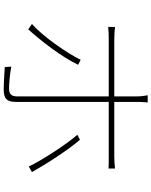

<svg xmlns="http://www.w3.org/2000/svg" viewBox="90 -897 820 1040"><g transform="rotate(90 500.0 -377.0)"><path d="M535 -767Q534 -760 533.5 -750.5Q533 -741 532.5 -731Q532 -721 532 -712Q532 -689 532 -656.5Q532 -624 532 -593.5Q532 -563 532 -543Q532 -523 532 -483Q532 -443 532 -392.5Q532 -342 532 -289Q532 -236 532 -187.5Q532 -139 532 -103Q532 -67 532 -52Q532 -17 517.5 -2Q503 13 465 13Q450 13 427 12Q404 11 381.5 9.5Q359 8 343 7L341 -28Q375 -22 407.5 -19Q440 -16 461 -16Q482 -16 492 -26.5Q502 -37 502 -57Q502 -75 502 -114Q502 -153 502 -203.5Q502 -254 502 -308.5Q502 -363 502 -412Q502 -461 502 -496Q502 -531 502 -543Q502 -560 502 -591.5Q502 -623 502 -656.5Q502 -690 502 -712Q502 -725 500 -741.5Q498 -758 496 -767ZM126 -590Q146 -588 160.5 -587Q175 -586 199 -586Q211 -586 248.5 -586Q286 -586 340 -586Q394 -586 455.5 -586Q517 -586 578.5 -586Q640 -586 693 -586Q746 -586 782 -586Q818 -586 828 -586Q842 -586 859 -587Q876 -588 893 -590V-555Q877 -556 861 -556Q845 -556 829 -556Q819 -556 783 -556Q747 -556 694 -556Q641 -556 579.5 -556Q518 -556 456.5 -556Q395 -556 341 -556Q287 -556 249.5 -556Q212 -556 200 -556Q177 -556 161 -555.5Q145 -555 126 -553ZM331 -390Q316 -359 293 -322Q270 -285 242.5 -247.5Q215 -210 188 -177Q161 -144 139 -120L110 -140Q135 -162 163 -195Q191 -228 218 -265.5Q245 -303 267.5 -339Q290 -375 304 -404ZM737 -400Q758 -376 782 -343Q806 -310 830.5 -273Q855 -236 876 -201.5Q897 -167 912 -140L882 -123Q869 -150 848.5 -185Q828 -220 804 -257Q780 -294 755.5 -328Q731 -362 710 -386Z"/></g></svg>

Font: Noto Sans JP Thin Thin
Style: Regular
Weight: 250
Version: Version 2.004-H2;hotconv 1.0.118;makeotfexe 2.5.65603